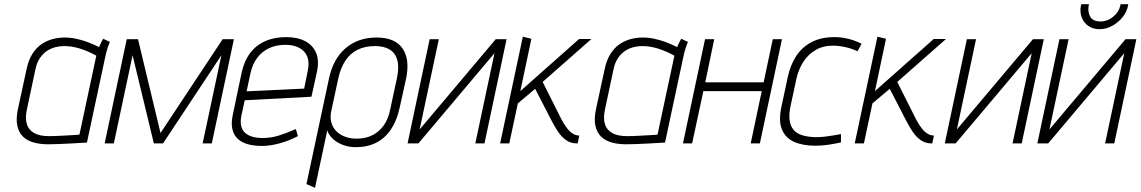

<svg xmlns="http://www.w3.org/2000/svg" viewBox="-20 -688 5471 921"><path d="M507 -487 475 -502Q469 -493 463 -479.5Q457 -466 455 -462Q430 -475 402 -485.5Q374 -496 346 -502Q318 -508 290 -508Q261 -508 232.5 -500.5Q204 -493 179 -476Q154 -459 135 -429Q116 -399 107 -354L66 -165Q56 -118 63 -85Q70 -52 91 -32Q112 -12 145 -3.5Q178 5 219 4Q235 4 258 3Q281 2 305.5 1Q330 0 350.5 -1.5Q371 -3 384.5 -3.5Q398 -4 397 -4L484 -411Q490 -441 497.5 -462Q505 -483 507 -487ZM109 -163 149 -351Q156 -387 171.5 -409.5Q187 -432 206.5 -444.5Q226 -457 247 -462Q268 -467 288 -467Q307 -467 325.5 -464Q344 -461 362 -455.5Q380 -450 400 -441.5Q420 -433 442 -421L361 -42Q361 -42 348 -41Q335 -40 313.5 -39Q292 -38 266.5 -36.5Q241 -35 214 -35Q170 -35 143.5 -50Q117 -65 108.5 -93.5Q100 -122 109 -163Z M1048 -500 750 -50 642 -500H588L482 0H526L616 -423L718 0H762L1042 -423L952 0H996L1102 -500Z M1138 -134 1154 -207 1474 -224 1500 -342Q1512 -397 1496.5 -434Q1481 -471 1444 -490.5Q1407 -510 1353 -510Q1296 -510 1252 -490.5Q1208 -471 1179.5 -433Q1151 -395 1139 -339L1097 -139Q1088 -98 1094.5 -69Q1101 -40 1120.5 -22Q1140 -4 1169.5 4Q1199 12 1236 12Q1276 12 1321.5 -0.5Q1367 -13 1409 -35L1399 -69Q1354 -49 1316.5 -37.5Q1279 -26 1240 -26Q1213 -26 1191.5 -32Q1170 -38 1156 -50.5Q1142 -63 1137 -83.5Q1132 -104 1138 -134ZM1456 -347 1439 -263 1163 -250 1182 -339Q1192 -382 1214.5 -411.5Q1237 -441 1271 -457Q1305 -473 1349 -473Q1388 -473 1415.5 -458.5Q1443 -444 1454 -416Q1465 -388 1456 -347Z M1897 -171 1928 -311Q1947 -403 1911 -455.5Q1875 -508 1786 -508Q1698 -508 1638 -457Q1578 -406 1558 -311L1450 195L1491 213L1550 -63Q1555 -46 1568 -31Q1581 -16 1599.5 -5Q1618 6 1640.5 12Q1663 18 1686 18Q1742 18 1784.5 -3.5Q1827 -25 1855.5 -67.5Q1884 -110 1897 -171ZM1884 -313 1852 -164Q1843 -118 1821.5 -87.5Q1800 -57 1768.5 -40.5Q1737 -24 1696 -23Q1666 -22 1640 -30.5Q1614 -39 1595.5 -56.5Q1577 -74 1569.5 -100Q1562 -126 1570 -160L1603 -313Q1614 -363 1637 -397.5Q1660 -432 1695.5 -449.5Q1731 -467 1779 -467Q1823 -467 1850 -450Q1877 -433 1886 -399Q1895 -365 1884 -313Z M2085 -500H2041L1935 0H1987L2352 -433L2260 0H2304L2410 -500H2358L1993 -67Z M2673 -116 2583 -295 2817 -501H2758L2476 -251L2529 -502L2488 -512L2379 0H2423L2464 -192L2547 -262L2627 -107Q2640 -82 2656 -57.5Q2672 -33 2694.5 -16.5Q2717 0 2749 0H2751L2759 -38H2757Q2743 -38 2728.5 -46.5Q2714 -55 2700 -73Q2686 -91 2673 -116Z M3280 -487 3248 -502Q3242 -493 3236 -479.5Q3230 -466 3228 -462Q3203 -475 3175 -485.5Q3147 -496 3119 -502Q3091 -508 3063 -508Q3034 -508 3005.5 -500.5Q2977 -493 2952 -476Q2927 -459 2908 -429Q2889 -399 2880 -354L2839 -165Q2829 -118 2836 -85Q2843 -52 2864 -32Q2885 -12 2918 -3.5Q2951 5 2992 4Q3008 4 3031 3Q3054 2 3078.5 1Q3103 0 3123.5 -1.5Q3144 -3 3157.5 -3.5Q3171 -4 3170 -4L3257 -411Q3263 -441 3270.5 -462Q3278 -483 3280 -487ZM2882 -163 2922 -351Q2929 -387 2944.5 -409.5Q2960 -432 2979.5 -444.5Q2999 -457 3020 -462Q3041 -467 3061 -467Q3080 -467 3098.5 -464Q3117 -461 3135 -455.5Q3153 -450 3173 -441.5Q3193 -433 3215 -421L3134 -42Q3134 -42 3121 -41Q3108 -40 3086.5 -39Q3065 -38 3039.5 -36.5Q3014 -35 2987 -35Q2943 -35 2916.5 -50Q2890 -65 2881.5 -93.5Q2873 -122 2882 -163Z M3643 -293H3363L3406 -500H3362L3256 0H3300L3354 -251H3634L3581 0H3625L3731 -500H3687Z M4093 -442 4113 -478Q4084 -493 4050.5 -501.5Q4017 -510 3983 -510Q3918 -510 3872 -485.5Q3826 -461 3798.5 -418Q3771 -375 3759 -319L3728 -174Q3714 -107 3731 -66.5Q3748 -26 3789.5 -7.5Q3831 11 3890 11Q3920 11 3952 6.5Q3984 2 4014 -5V-45Q4014 -45 4003.5 -43Q3993 -41 3975.5 -38Q3958 -35 3936.5 -32.5Q3915 -30 3892 -30Q3854 -31 3827.5 -39.5Q3801 -48 3786 -66Q3771 -84 3767.5 -113Q3764 -142 3773 -183L3800 -309Q3810 -355 3833.5 -391.5Q3857 -428 3894 -449Q3931 -470 3981 -469Q4010 -468 4039.5 -461Q4069 -454 4093 -442Z M4374 -116 4284 -295 4518 -501H4459L4177 -251L4230 -502L4189 -512L4080 0H4124L4165 -192L4248 -262L4328 -107Q4341 -82 4357 -57.5Q4373 -33 4395.5 -16.5Q4418 0 4450 0H4452L4460 -38H4458Q4444 -38 4429.5 -46.5Q4415 -55 4401 -73Q4387 -91 4374 -116Z M4662 -500H4618L4512 0H4564L4929 -433L4837 0H4881L4987 -500H4935L4570 -67Z M5392 -668H5355L5354 -661Q5347 -630 5319.5 -607.5Q5292 -585 5260 -585Q5223 -585 5210 -607.5Q5197 -630 5202 -661L5204 -668H5167L5165 -661Q5159 -630 5169 -604Q5179 -578 5201.5 -563Q5224 -548 5254 -548Q5286 -548 5314.5 -563.5Q5343 -579 5364 -604.5Q5385 -630 5391 -661ZM5106 -500H5062L4956 0H5008L5373 -433L5281 0H5325L5431 -500H5379L5014 -67Z"/></svg>

Font: Advent Pro Light
Style: Italic
Weight: 300
Italic angle: -12°
Version: Version 3.000